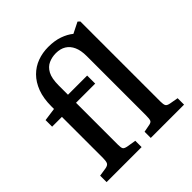

<svg xmlns="http://www.w3.org/2000/svg" viewBox="-204 -939 1097 1097"><g transform="rotate(-45 344.5 -391.0)"><path d="M39 0V-52L91 -60Q112 -64 117 -76Q122 -88 122 -111V-444H43V-497L122 -508V-529Q122 -594 140 -641.5Q158 -689 189.5 -720.5Q221 -752 262 -767Q303 -782 349 -782Q400 -782 438.5 -768.5Q477 -755 504 -733L570 -766L582 -755V-108Q582 -85 587 -75Q592 -65 614 -61L665 -52V0H396V-50L438 -58Q459 -61 463.5 -71.5Q468 -82 468 -111V-589Q468 -635 454.5 -665Q441 -695 416 -710.5Q391 -726 355 -726Q324 -726 296.5 -714Q269 -702 252.5 -671.5Q236 -641 236 -584V-509H391V-444H236V-104Q236 -81 241 -72.5Q246 -64 267 -60L322 -51V0Z"/></g></svg>

Font: Literata 18pt Medium
Style: Regular
Weight: 500
Designer: Latin by Veronika Burian and Jose Scaglione. Greek by Irene Vlachou. Cyrillic by Vera Evstafieva.
Foundry: TypeTogether
Version: Version 3.103;gftools[0.9.29]